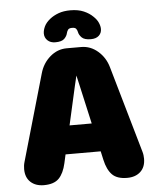

<svg xmlns="http://www.w3.org/2000/svg" viewBox="-56 -841 730 898"><g transform="rotate(-5 309.5 -392.0)"><path d="M114 9.5Q75 9.5 51.5 -12.2Q28 -34 28 -73Q28 -81 29 -89.2Q30 -97.5 32.5 -106L149.5 -513Q162.5 -559 197.2 -589Q232 -619 275.5 -619H343.5Q387 -619 421.8 -589Q456.5 -559 469.5 -513L586.5 -106Q589 -97.5 590 -89.2Q591 -81 591 -73Q591 -34 567.5 -12.2Q544 9.5 505 9.5Q457.5 9.5 434.5 -14Q411.5 -37.5 401 -84.5L392 -125H227L218 -84.5Q207.5 -37.5 184.5 -14Q161.5 9.5 114 9.5ZM257.5 -258.5H361.5L320 -443Q317 -456 314.5 -467.2Q312 -478.5 309.5 -488Q307.5 -478.5 304.8 -467.2Q302 -456 299 -443ZM392 -651.5Q362 -651.5 349.5 -664Q337 -676.5 334.5 -690.5Q333 -698.5 328.2 -705.2Q323.5 -712 309 -712Q294.5 -712 289.8 -705.2Q285 -698.5 283 -690.5Q280 -676 267.8 -663.8Q255.5 -651.5 225.5 -651.5Q202.5 -651.5 188.8 -664.5Q175 -677.5 175 -697Q175 -712 183.2 -729.8Q191.5 -747.5 211.5 -763.5Q228.5 -777 252.2 -785.8Q276 -794.5 308 -794.5Q344.5 -794.5 370.5 -783.2Q396.5 -772 413.5 -755Q429.5 -740 436.2 -724.2Q443 -708.5 443 -695Q443 -676 429.8 -663.8Q416.5 -651.5 392 -651.5Z"/></g></svg>

Font: Sono ExtraLight Monospace ExtraBold
Style: Regular
Weight: 800
Version: Version 2.112